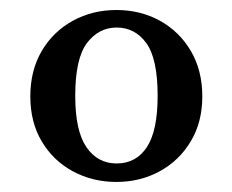

<svg xmlns="http://www.w3.org/2000/svg" viewBox="-20 -740 460 380"><path d="M380.4 -549.3Q380.4 -498 357.4 -460Q334.5 -421.9 295.9 -400.9Q257.3 -379.9 210.4 -379.9Q163.1 -379.9 124.3 -400.9Q85.4 -421.9 62.7 -460Q40 -498 40 -549.3Q40 -600.6 62.7 -639.2Q85.4 -677.7 124.3 -699Q163.1 -720.2 210.4 -720.2Q257.8 -720.2 296.4 -699Q335 -677.7 357.7 -639.2Q380.4 -600.6 380.4 -549.3ZM210.9 -416.5Q249.5 -416.5 270.8 -449Q292 -481.4 292 -550.3Q292 -624 269.5 -654.8Q247.1 -685.5 210.9 -685.5Q175.3 -685.5 152.1 -654.8Q128.9 -624 128.9 -550.3Q128.9 -481.4 150.9 -449Q172.9 -416.5 210.9 -416.5Z"/></svg>

Font: Artifika
Style: Regular
Weight: 400
Designer: Yulya Zhdanova, Ivan Petrov | Cyreal.org
Foundry: Cyreal.org
Version: Version 1.102; ttfautohint (v1.8.4.7-5d5b)